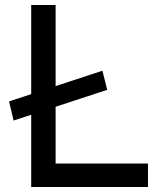

<svg xmlns="http://www.w3.org/2000/svg" viewBox="-20 -743 654 763"><path d="M387 -462 406 -386 34 -264 16 -340ZM104 -723H201V-93H568V0H104Z"/></svg>

Font: Josefin Sans Thin
Style: Regular
Weight: 400
Version: Version 2.000